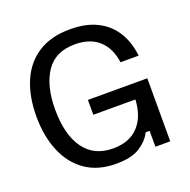

<svg xmlns="http://www.w3.org/2000/svg" viewBox="-121 -780 900 911"><g transform="rotate(-20 329.0 -324.5)"><path d="M315.8 12.5Q223.3 12.5 160.8 -31.2Q98.3 -75 66.7 -152.1Q35 -229.2 35 -327.5Q35 -426.7 66.7 -502.1Q98.3 -577.5 163.3 -620Q228.3 -662.5 326.7 -662.5Q405 -662.5 460.8 -635Q516.7 -607.5 549.2 -556.2Q581.7 -505 590 -433.3H498.3Q488.3 -506.7 443.8 -547.1Q399.2 -587.5 322.5 -587.5Q224.2 -587.5 177.1 -517.5Q130 -447.5 130 -328.3Q130 -200.8 180.4 -130.8Q230.8 -60.8 326.7 -60.8Q408.3 -60.8 454.2 -109.2Q500 -157.5 504.2 -243.3H291.7V-318.3H591.7V0H516.7V-80H496.7Q478.3 -42.5 436.2 -15Q394.2 12.5 315.8 12.5Z"/></g></svg>

Font: Familjen Grotesk Variable
Style: Regular
Weight: 400
Designer: Anders Wikstroem, Jonas Baeckman, Matilda Gysing, Kristian Moeller
Foundry: Familjen STHLM AB
Version: Version 2.000